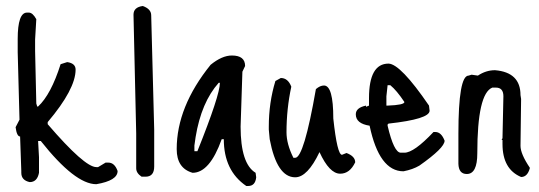

<svg xmlns="http://www.w3.org/2000/svg" viewBox="-20 -571 1798 640"><path d="M70 -529H76Q89 -529 101 -507L97 -439V-401L101 -226L104 -216H107Q150 -256 182 -357L204 -364Q232 -360 232 -339Q232 -274 139 -164V-157Q262 -14 301 -14H307L332 -29H341Q362 -29 372 -1Q372 31 301 43Q230 43 116 -101H107L110 -47V5Q104 36 79 36Q51 30 51 5V-1L47 -116Q36 -116 32 -147L45 -172L39 -397V-441Q39 -529 70 -529Z M456 -551Q484 -541 484 -520L494 -139V-16Q494 18 465 18H452Q434 6 434 -10V-126L425 -522Q425 -547 456 -551Z M753 -386Q797 -386 797 -351L788 -332L782 -149Q782 -25 832 5L834 20Q831 49 807 49H801Q726 -2 726 -107H719Q679 5 622 5Q569 -10 569 -74Q569 -215 682 -355Q720 -386 753 -386ZM632 -114 628 -86V-67H638Q713 -254 713 -295H709Q651 -230 632 -114Z M898 -301 916 -311Q940 -311 951 -282Q935 -208 935 -130Q935 -91 958 -45H964Q993 -45 1033 -274Q1047 -286 1060 -286Q1091 -286 1091 -176Q1104 -55 1120 -55L1135 -61Q1164 -50 1164 -30Q1146 8 1114 8Q1078 8 1045 -64Q1005 20 964 20Q903 20 879 -107L876 -139V-149Q876 -229 898 -301Z M1275 -359Q1315 -358 1410 -219L1412 -202Q1412 -174 1275 -159L1272 -156V-152Q1293 -62 1316 -62H1328Q1360 -62 1425 -131H1431Q1451 -131 1462 -102Q1462 -78 1378 -19Q1356 -6 1325 0Q1244 0 1212 -152Q1166 -159 1166 -190Q1166 -212 1200 -219V-215L1210 -219V-244Q1210 -359 1275 -359ZM1281 -287H1272L1268 -250V-219H1272Q1328 -221 1328 -231Q1302 -270 1281 -287Z M1630 -337Q1715 -330 1715 -254L1717 -241L1715 -85Q1715 -58 1746 -12V-10Q1738 19 1717 19Q1655 -7 1655 -91V-104L1652 -106L1655 -110V-112L1658 -250Q1658 -279 1633 -279H1621Q1571 -259 1571 -60Q1571 9 1536 9Q1509 9 1508 -25V-125Q1508 -319 1542 -319L1552 -322L1573 -319Q1600 -337 1630 -337Z"/></svg>

Font: Just Me Again Down Here
Style: Regular
Weight: 400
Designer: Kimberly Geswein
Foundry: Kimberly Geswein
Version: Version 1.002 2007